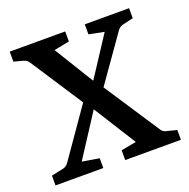

<svg xmlns="http://www.w3.org/2000/svg" viewBox="-107 -672 761 774"><g transform="rotate(-20 274.0 -285.0)"><path d="M302 0V-42L367 -54L238 -259L233 -260L77 -499Q69 -512 55 -516L14 -527V-570H252V-527L186 -514L304 -322H309L476 -68Q483 -56 498 -53L541 -42V0ZM3 0V-42L55 -53Q68 -56 77 -68L247 -312H269L401 -514L336 -527V-570H526V-527L479 -516Q464 -511 457 -500L293 -267H273L135 -54L208 -42V0Z"/></g></svg>

Font: Rasa Medium
Style: Regular
Weight: 500
Designer: Anna Giedrys (Yrsa+Rasa design), David Brezina (Yrsa art-direction, Rasa art-direction, design)
Foundry: Rosetta Type Foundry
Version: Version 2.004